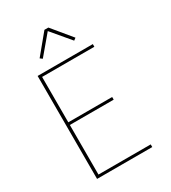

<svg xmlns="http://www.w3.org/2000/svg" viewBox="-227 -1074 1055 1187"><g transform="rotate(-30 300.0 -480.5)"><path d="M107 0V-735H501V-716H128V-392H441V-373H128V-19H501V0ZM188 -811 172 -823 286 -961H314L428 -823L412 -811L300 -944Z"/></g></svg>

Font: Iosevka Thin Extended
Style: Regular
Weight: 100
Width: 7
Monospace: yes
Designer: Belleve Invis
Foundry: Belleve Invis
Version: Version 32.5.0; ttfautohint (v1.8.4)